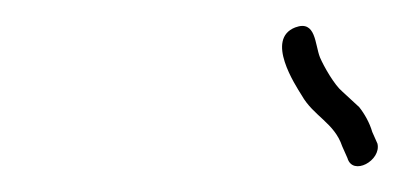

<svg xmlns="http://www.w3.org/2000/svg" viewBox="-20 -667 309 147"><path d="M269 -557 265 -566C263 -573 259 -580 255 -585L242 -597C236 -602 228 -616 225 -623C221 -633 222 -652 206 -646C183 -637 206 -602 211 -594C220 -578 236 -573 242 -555L246 -546C250 -532 272 -544 269 -557Z"/></svg>

Font: Electronic
Style: ExLtIt
Weight: 200
Version: Version 1.011